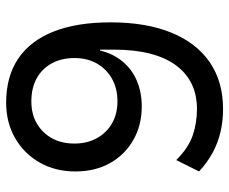

<svg xmlns="http://www.w3.org/2000/svg" viewBox="-82 -672 763 640"><g transform="rotate(-90 300.0 -352.5)"><path d="M256 9Q216 9 179.5 0.5Q143 -8 110 -26Q77 -44 48 -71L86 -147Q127 -106 168.5 -92Q210 -78 256 -78Q304 -78 340.5 -96Q377 -114 402.5 -149Q428 -184 441 -235.5Q454 -287 454 -354V-401H451Q441 -358 414.5 -326Q388 -294 349.5 -278Q311 -262 265 -262Q202 -262 153 -290Q104 -318 76 -367.5Q48 -417 48 -483Q48 -550 77.5 -602Q107 -654 159 -684Q211 -714 277 -714Q365 -714 424.5 -673.5Q484 -633 514.5 -555.5Q545 -478 545 -366Q545 -247 510.5 -163Q476 -79 411.5 -35Q347 9 256 9ZM282 -343Q325 -343 357.5 -361.5Q390 -380 408 -412Q426 -444 426 -486Q426 -530 408 -562.5Q390 -595 358 -612.5Q326 -630 281 -630Q239 -630 207.5 -611.5Q176 -593 158.5 -561Q141 -529 141 -486Q141 -444 159 -411.5Q177 -379 208.5 -361Q240 -343 282 -343Z"/></g></svg>

Font: Nunito Sans 12pt ExtraLight 7pt Medium
Style: Regular
Weight: 500
Version: Version 3.101;gftools[0.9.27]